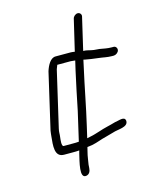

<svg xmlns="http://www.w3.org/2000/svg" viewBox="-106 -655 662 832"><g transform="rotate(-15 225.0 -239.0)"><path d="M301 -566 268 -426C261 -427 256 -428 250 -428H182C159 -428 144 -399 136 -374L78 -123C76 -113 76 -105 75 -98C71 -58 64 -7 108 -7H148C158 -7 167 -7 176 -8L173 3C165 38 143 113 178 106C192 103 197 91 198 77L199 62C200 55 201 47 203 37C204 27 207 16 210 3L214 -13L236 -16C261 -21 280 -30 302 -35L320 -40C326 -42 333 -44 338 -45C360 -53 407 -50 406 -79C404 -102 375 -88 357 -86C341 -82 334 -79 319 -76L300 -71L281 -65C267 -61 254 -56 237 -53L223 -50L235 -102C253 -178 270 -271 287 -346L295 -383C297 -383 299 -383 300 -382C318 -379 339 -375 361 -373C380 -371 397 -366 419 -366H427C436 -366 448 -374 450 -384C452 -394 445 -403 436 -403H428C407 -403 393 -407 374 -410L350 -412C333 -414 321 -420 304 -420L338 -566C340 -575 333 -584 323 -584C313 -584 303 -575 301 -566ZM260 -389 250 -346C239 -298 224 -224 214 -175L184 -45C175 -44 166 -44 156 -44H116C105 -44 110 -76 111 -86C113 -99 111 -107 115 -123L173 -373C175 -378 177 -384 180 -391H240C247 -391 254 -389 260 -389Z"/></g></svg>

Font: Electronic
Style: SeLtIt
Weight: 300
Version: Version 1.011